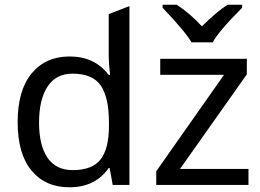

<svg xmlns="http://www.w3.org/2000/svg" viewBox="-20 -786 1105 816"><path d="M794 -606Q769 -650 671 -753V-766H731Q788 -729 838 -674Q897 -733 947 -766H1009V-753Q909 -653 884 -606ZM275 10Q173 10 114 -61Q55 -132 55 -267Q55 -402 114.5 -474Q174 -546 276 -546Q383 -546 442 -467H448Q442 -518 442 -546V-726L530 -760V0H459L446 -72H442Q385 10 275 10ZM1036 0H644V-58L932 -468H661V-536H1029V-470L745 -68H1036ZM289 -63Q372 -63 407.5 -108.5Q443 -154 443 -250V-266Q443 -371 408.5 -422Q374 -473 288 -473Q218 -473 182 -418Q146 -363 146 -265Q146 -168 182 -115.5Q218 -63 289 -63Z"/></svg>

Font: Advent Sans Logo
Style: Regular
Weight: 400
Designer: Types & Symbols
Foundry: Types & Symbols
Version: Version 1.002